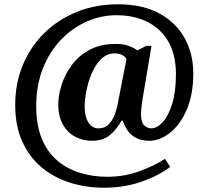

<svg xmlns="http://www.w3.org/2000/svg" viewBox="-20 -734 961 896"><path d="M466 142Q381 142 305.5 118Q230 94 173 46Q116 -2 83.5 -74.5Q51 -147 51 -244Q51 -345 86.5 -430.5Q122 -516 186.5 -579.5Q251 -643 338.5 -678.5Q426 -714 530 -714Q646 -714 724 -671Q802 -628 842 -555.5Q882 -483 882 -392Q882 -293 851.5 -222.5Q821 -152 773.5 -114.5Q726 -77 676 -77Q632 -77 601 -99Q570 -121 553 -171H547Q526 -132 494 -104.5Q462 -77 409 -77Q367 -77 331.5 -95.5Q296 -114 274 -152Q252 -190 252 -248Q252 -288 267 -336.5Q282 -385 314 -429Q346 -473 397 -501Q448 -529 521 -529Q556 -529 580.5 -520Q605 -511 621 -499L663 -520H687L645 -270Q644 -262 642 -249Q640 -236 639 -223Q638 -210 638 -202Q638 -161 654 -148Q670 -135 686 -135Q713 -135 739.5 -164Q766 -193 783.5 -249.5Q801 -306 801 -388Q801 -480 765 -541Q729 -602 666.5 -632.5Q604 -663 523 -663Q452 -663 385 -633.5Q318 -604 265 -549Q212 -494 180.5 -415.5Q149 -337 149 -238Q149 -150 175 -87Q201 -24 247 15Q293 54 353 72.5Q413 91 480 91Q561 91 632.5 64.5Q704 38 750 7L774 45Q722 85 641.5 113.5Q561 142 466 142ZM439 -135Q468 -135 486 -152.5Q504 -170 514.5 -197Q525 -224 530 -253L570 -457Q564 -471 548.5 -478Q533 -485 517 -485Q479 -485 452 -458.5Q425 -432 408 -391.5Q391 -351 383 -309.5Q375 -268 375 -238Q375 -189 393 -162Q411 -135 439 -135Z"/></svg>

Font: Noto Naskh Arabic UI
Style: Regular
Weight: 400
Designer: Monotype Design Team, David Williams, Mohamad Dakak and Nizar Qandah
Foundry: Monotype Imaging Inc.
Version: Version 2.014